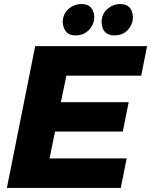

<svg xmlns="http://www.w3.org/2000/svg" viewBox="-20 -929 747 949"><path d="M577 0H14L154 -701H707L678 -555H308L281 -424H616L587 -279H252L225 -146H606ZM353 -754Q296 -754 290 -818Q290 -860 318.5 -884.5Q347 -909 383 -909Q442 -909 446 -845Q446 -810 420.2 -782Q394.5 -754 353 -754ZM545 -754Q486 -754 482 -818Q482 -860 510.5 -884.5Q539 -909 575 -909Q633 -909 637 -845Q637 -809 612 -781.5Q587 -754 545 -754Z"/></svg>

Font: Argentum Novus
Style: Bold Italic
Weight: 700
Designer: Julieta Ulanovsky (font) & Cristiano Sobral (main changes)
Foundry: Julieta Ulanovsky (font) & Cristiano Sobral (main changes)
Version: Version 3.00;November 27, 2020;FontCreator 13.0.0.2655 64-bi